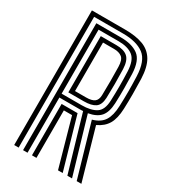

<svg xmlns="http://www.w3.org/2000/svg" viewBox="-195 -894 872 988"><g transform="rotate(30 241.0 -400.0)"><path d="M52.8 0V-800H251Q314 -800 357 -783.9Q400 -767.8 423 -728.9Q446 -690 448.5 -621.5Q450 -574.5 450.1 -532.2Q450.2 -490 448.5 -444Q446.2 -385.2 426.9 -352.1Q407.5 -319 366.2 -299.8L452 0H424.2L333.5 -313Q380.5 -326.2 400.2 -357.4Q420 -388.5 422 -444.8Q423.8 -491.5 423.8 -532.1Q423.8 -572.8 422 -620.5Q418.8 -712 375.1 -744.5Q331.5 -777 251 -777H79.2V0ZM105.5 0V-754.2H251Q317.5 -754.2 355 -726.5Q392.5 -698.8 395.5 -619.8Q396.8 -581.2 397.1 -538.5Q397.5 -495.8 395.5 -445.8Q393.2 -392.8 370.8 -366.2Q348.2 -339.8 299.2 -331.2L396.5 0H368.8L272.5 -328.8Q267.2 -328.2 261.9 -328.1Q256.5 -328 250.8 -328H132V0ZM132 -351H250.8Q305.5 -351 336.2 -370.5Q367 -390 369 -446.8Q370.8 -492.2 370.8 -532.9Q370.8 -573.5 369 -618.8Q366.5 -685 336.1 -708.1Q305.8 -731.2 251 -731.2H132ZM158.5 -374V-708.2H251Q295.8 -708.2 318.2 -688.8Q340.8 -669.2 342.8 -618Q344.2 -571.2 344.2 -531.2Q344.2 -491.2 342.8 -447.5Q341 -405 318 -389.5Q295 -374 250.8 -374ZM185 -397H250.8Q284.2 -397 299.9 -408.6Q315.5 -420.2 316.2 -448.5Q317.2 -489 317.2 -533.6Q317.2 -578.2 316.2 -617Q315.2 -658 297.9 -671.6Q280.5 -685.2 251 -685.2H185ZM158.5 0V-305.2H221.5Q229.5 -305.2 237.4 -305.2Q245.2 -305.2 253.2 -305.2L341 0H313.2L233.8 -282.2Q230 -282.2 222.5 -282.2H185V0Z"/></g></svg>

Font: Big Shoulders Inline Text ExtraBold
Style: Regular
Weight: 800
Designer: Patric King
Foundry: XO Type Co
Version: Version 1.000